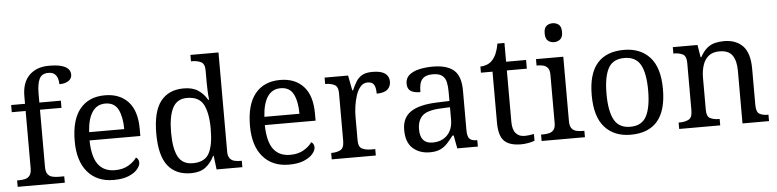

<svg xmlns="http://www.w3.org/2000/svg" viewBox="-46 -1007 5073 1254"><g transform="rotate(-5 2490.5 -380.0)"><path d="M27 0V-42H40Q63 -42 81.5 -47Q100 -52 111 -67.5Q122 -83 122 -114V-489H31V-536H122V-586Q122 -675 169.5 -722.5Q217 -770 299 -770Q351 -770 381.5 -761Q412 -752 425.5 -736.5Q439 -721 439 -700Q439 -673 416 -658.5Q393 -644 357 -644Q357 -664 351 -682.5Q345 -701 331 -712.5Q317 -724 291 -724Q248 -724 232 -691Q216 -658 216 -595V-536H357V-489H216V-114Q216 -83 227 -67.5Q238 -52 257 -47Q276 -42 298 -42H336V0Z M656 10Q547 10 485.5 -62Q424 -134 424 -264Q424 -404 482 -475Q540 -546 646 -546Q743 -546 798.5 -486Q854 -426 854 -307V-261H521Q523 -152 560.5 -102.5Q598 -53 670 -53Q722 -53 758.5 -74.5Q795 -96 813 -123Q820 -120 826 -111Q832 -102 832 -89Q832 -69 813 -46Q794 -23 755 -6.5Q716 10 656 10ZM753 -315Q753 -395 728.5 -443.5Q704 -492 644 -492Q589 -492 558.5 -446.5Q528 -401 523 -315Z M1163 10Q1064 10 1011.5 -56.5Q959 -123 959 -267Q959 -412 1011.5 -479Q1064 -546 1163 -546Q1221 -546 1257.5 -521.5Q1294 -497 1316 -458H1322Q1319 -483 1317.5 -513.5Q1316 -544 1316 -568V-650Q1316 -694 1291.5 -706Q1267 -718 1234 -718H1226V-760H1410V-110Q1410 -81 1421.5 -66Q1433 -51 1451.5 -46.5Q1470 -42 1492 -42H1500V0H1331L1320 -90H1316Q1294 -44 1258 -17Q1222 10 1163 10ZM1180 -54Q1258 -54 1287 -106.5Q1316 -159 1316 -267Q1316 -371 1287 -426.5Q1258 -482 1179 -482Q1113 -482 1084.5 -426.5Q1056 -371 1056 -266Q1056 -160 1084.5 -107Q1113 -54 1180 -54Z M1805 10Q1696 10 1634.5 -62Q1573 -134 1573 -264Q1573 -404 1631 -475Q1689 -546 1795 -546Q1892 -546 1947.5 -486Q2003 -426 2003 -307V-261H1670Q1672 -152 1709.5 -102.5Q1747 -53 1819 -53Q1871 -53 1907.5 -74.5Q1944 -96 1962 -123Q1969 -120 1975 -111Q1981 -102 1981 -89Q1981 -69 1962 -46Q1943 -23 1904 -6.5Q1865 10 1805 10ZM1902 -315Q1902 -395 1877.5 -443.5Q1853 -492 1793 -492Q1738 -492 1707.5 -446.5Q1677 -401 1672 -315Z M2086 0V-42H2089Q2123 -42 2147 -54.5Q2171 -67 2171 -114V-426Q2171 -470 2146.5 -482Q2122 -494 2089 -494H2086V-536H2240L2259 -437H2264Q2277 -467 2292 -492Q2307 -517 2332 -531.5Q2357 -546 2401 -546Q2456 -546 2482.5 -527Q2509 -508 2509 -473Q2509 -442 2487.5 -422Q2466 -402 2416 -402Q2416 -443 2404 -461.5Q2392 -480 2363 -480Q2335 -480 2316 -458Q2297 -436 2286 -402Q2275 -368 2270 -331.5Q2265 -295 2265 -266V-109Q2265 -65 2289.5 -53.5Q2314 -42 2347 -42H2375V0Z M2729 10Q2662 10 2618 -29Q2574 -68 2574 -150Q2574 -230 2630.5 -268Q2687 -306 2802 -310L2885 -313V-373Q2885 -409 2879 -436.5Q2873 -464 2853 -480Q2833 -496 2792 -496Q2754 -496 2734 -482Q2714 -468 2707.5 -443.5Q2701 -419 2701 -387Q2659 -387 2637.5 -401.5Q2616 -416 2616 -450Q2616 -485 2640.5 -506Q2665 -527 2706 -536.5Q2747 -546 2796 -546Q2888 -546 2933.5 -507Q2979 -468 2979 -373V-114Q2979 -72 2993 -57Q3007 -42 3041 -42H3044V0H2909L2893 -86H2885Q2864 -58 2844 -36.5Q2824 -15 2797.5 -2.5Q2771 10 2729 10ZM2752 -52Q2813 -52 2849 -89.5Q2885 -127 2885 -191V-272L2821 -269Q2736 -265 2703.5 -234.5Q2671 -204 2671 -145Q2671 -52 2752 -52Z M3327 10Q3251 10 3216.5 -24.5Q3182 -59 3182 -145V-479H3106V-519Q3124 -519 3146 -526.5Q3168 -534 3184 -551Q3201 -569 3212 -595Q3223 -621 3230 -659H3276V-536H3407V-479H3276V-142Q3276 -91 3297 -67Q3318 -43 3352 -43Q3370 -43 3385 -45Q3400 -47 3416 -50V-6Q3403 0 3377 5Q3351 10 3327 10Z M3462 0V-42H3475Q3497 -42 3515.5 -46.5Q3534 -51 3545.5 -65.5Q3557 -80 3557 -109V-426Q3557 -456 3545.5 -470.5Q3534 -485 3515.5 -489.5Q3497 -494 3475 -494H3472V-536H3651V-114Q3651 -83 3662 -67.5Q3673 -52 3692 -47Q3711 -42 3733 -42H3746V0ZM3600 -636Q3576 -636 3559.5 -650Q3543 -664 3543 -698Q3543 -733 3559.5 -746.5Q3576 -760 3600 -760Q3623 -760 3640 -746.5Q3657 -733 3657 -698Q3657 -664 3640 -650Q3623 -636 3600 -636Z M4046 10Q3938 10 3876 -59Q3814 -128 3814 -269Q3814 -409 3873.5 -477.5Q3933 -546 4049 -546Q4157 -546 4219 -477.5Q4281 -409 4281 -269Q4281 -128 4221.5 -59Q4162 10 4046 10ZM4048 -42Q4123 -42 4153.5 -99.5Q4184 -157 4184 -269Q4184 -381 4153 -437Q4122 -493 4047 -493Q3972 -493 3941.5 -437Q3911 -381 3911 -269Q3911 -157 3942 -99.5Q3973 -42 4048 -42Z M4364 0V-42H4372Q4406 -42 4430 -54.5Q4454 -67 4454 -114V-426Q4454 -470 4430.5 -482Q4407 -494 4374 -494H4369V-536H4531L4544 -455H4549Q4570 -493 4593.5 -512.5Q4617 -532 4645 -539Q4673 -546 4705 -546Q4784 -546 4828.5 -499.5Q4873 -453 4873 -350V-114Q4873 -67 4893.5 -54.5Q4914 -42 4948 -42H4953V0H4779V-345Q4779 -410 4754.5 -446Q4730 -482 4669 -482Q4624 -482 4597.5 -459.5Q4571 -437 4559.5 -400Q4548 -363 4548 -320V-109Q4548 -65 4571.5 -53.5Q4595 -42 4628 -42H4633V0Z"/></g></svg>

Font: Noto Serif Vithkuqi
Style: Regular
Weight: 400
Version: Version 1.005